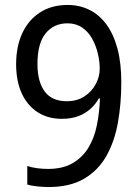

<svg xmlns="http://www.w3.org/2000/svg" viewBox="-20 -744 560 774"><path d="M469 -412Q469 -327 455.5 -250.5Q442 -174 409 -115.5Q376 -57 319 -23.5Q262 10 175 10Q156 10 131 7.5Q106 5 90 0V-75Q107 -69 129 -66Q151 -63 173 -63Q233 -63 272.5 -86Q312 -109 336 -148Q360 -187 370.5 -239Q381 -291 383 -347H378Q365 -323 344 -304.5Q323 -286 295 -275.5Q267 -265 229 -265Q172 -265 130.5 -292.5Q89 -320 67 -369Q45 -418 45 -485Q45 -557 70 -610.5Q95 -664 141.5 -694Q188 -724 253 -724Q300 -724 340 -704.5Q380 -685 409 -645.5Q438 -606 453.5 -548Q469 -490 469 -412ZM252 -650Q197 -650 164 -609.5Q131 -569 131 -486Q131 -415 160 -375.5Q189 -336 249 -336Q291 -336 320.5 -355.5Q350 -375 366 -405Q382 -435 382 -467Q382 -496 374.5 -528Q367 -560 351.5 -588Q336 -616 311 -633Q286 -650 252 -650Z"/></svg>

Font: Noto Sans Khmer SemiCondensed
Style: Regular
Weight: 400
Width: 4
Designer: Danh Hong and the Monotype Design Team
Foundry: Monotype Imaging Inc.
Version: Version 2.004